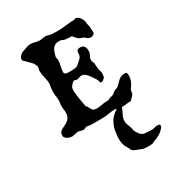

<svg xmlns="http://www.w3.org/2000/svg" viewBox="-159 -539 777 847"><g transform="rotate(-30 229.0 -115.5)"><path d="M43.5 -21Q43.5 -31.2 48.3 -37.4Q53.2 -43.5 60.3 -47.4Q67.4 -51.3 75.7 -54.9Q84 -58.6 91.1 -64Q98.1 -69.3 103 -78.1Q107.9 -86.9 107.9 -101.6Q107.9 -105.5 107.9 -109.1Q107.9 -112.8 106.9 -116.7Q105.5 -125.5 105.5 -135.3Q105.5 -143.1 106.9 -151.4Q107.9 -155.3 107.9 -158.4Q107.9 -161.6 107.9 -165.5Q107.9 -170.9 107.4 -175.3Q106.9 -179.7 106 -185.1Q105.5 -190.4 105 -196.3Q104.5 -202.1 104.5 -208Q104.5 -213.4 105 -218.5Q105.5 -223.6 106 -229Q106.9 -234.4 107.9 -239.5Q108.9 -244.6 108.9 -250Q108.9 -258.8 107.2 -267.8Q105.5 -276.9 103.5 -285.6Q101.6 -293 100.3 -301Q99.1 -309.1 99.1 -316.9Q99.1 -319.8 99.6 -322.5Q100.1 -325.2 101.1 -327.6Q102.5 -332.5 102.5 -337.9Q102.5 -338.4 102.3 -338.6Q102.1 -338.9 102.1 -339.8V-341.3Q101.6 -342.8 100.3 -345.5Q99.1 -348.1 97.7 -350.8Q96.2 -353.5 95 -356Q93.8 -358.4 93.3 -358.9Q91.3 -360.8 86.4 -366Q81.5 -371.1 76.2 -376.7Q70.8 -382.3 65.7 -387.2Q60.5 -392.1 58.6 -393.6Q58.1 -394.5 56.9 -396.5Q55.7 -398.4 55.7 -399.4Q55.7 -409.2 63 -417.5Q70.3 -425.8 78.1 -428.2Q81.5 -429.7 87.2 -431.6Q92.8 -433.6 98.4 -435.3Q104 -437 108.4 -438.5Q112.8 -439.9 113.8 -439.9Q114.7 -439.9 118.7 -440.4Q122.6 -440.9 124.5 -440.9Q131.3 -440.9 137.5 -439.5Q143.6 -438 149.9 -436.5Q153.8 -436 158.2 -435.1Q162.6 -434.1 167 -434.1Q171.4 -434.1 174.8 -434.6Q178.2 -435.1 182.1 -436Q185.5 -436.5 189 -437Q192.4 -437.5 196.3 -437.5Q205.6 -437.5 213.4 -434.6Q221.2 -431.6 229.5 -431.6Q230 -431.6 232.9 -431.4Q235.8 -431.2 239.5 -431.2Q243.2 -431.2 246.8 -430.9Q250.5 -430.7 252.9 -430.7Q276.4 -430.7 299.6 -433.6Q322.8 -436.5 346.2 -437.5Q348.6 -439.5 350.3 -439.7Q352.1 -439.9 355.5 -439.9Q368.2 -434.6 374.5 -425.8Q380.9 -417 383.8 -405.3Q383.8 -404.3 384 -401.4Q384.3 -398.4 384.8 -395Q385.3 -391.6 385.7 -388.7Q386.2 -385.7 386.7 -385.3Q386.7 -384.8 387.2 -383.5Q387.7 -382.3 388.2 -378.2Q388.7 -374 389.2 -366.7Q389.6 -359.4 390.1 -347.2Q390.1 -340.8 383.5 -336.9Q377 -333 371.6 -333Q366.2 -333 362.8 -334Q359.4 -335 356.4 -336.9Q353.5 -338.9 350.6 -341.6Q347.7 -344.2 343.3 -347.2Q342.8 -347.2 340.6 -348.4Q338.4 -349.6 337.4 -350.6Q336.9 -350.6 333 -351.3Q329.1 -352.1 328.1 -353Q318.4 -356.9 312.7 -364Q307.1 -371.1 299.3 -379.4Q296.9 -379.4 291.7 -379.6Q286.6 -379.9 280.5 -380.4Q274.4 -380.9 269 -381.3Q263.7 -381.8 261.7 -382.8Q260.7 -382.8 255.9 -385.3Q251 -387.7 249.5 -387.7Q249 -388.7 243.9 -388.7Q238.8 -388.7 236.3 -388.7Q226.6 -388.7 219.7 -385.3Q212.9 -381.8 208 -376Q203.1 -370.1 200 -362.5Q196.8 -355 194.8 -347.2Q194.8 -346.2 193.6 -341.3Q192.4 -336.4 191.4 -334.5Q191.4 -333.5 192.1 -331.8Q192.9 -330.1 194.8 -320.8Q194.8 -305.7 190.7 -290.8Q186.5 -275.9 186.5 -260.3Q186.5 -255.9 189.5 -253.4Q192.4 -251 196.5 -250Q200.7 -249 205.3 -248.8Q210 -248.5 213.4 -248.5H224.6Q227.1 -248.5 231.2 -249Q235.4 -249.5 239.3 -250Q243.2 -250.5 246.3 -251Q249.5 -251.5 249.5 -252Q250 -252 252.4 -253.7Q254.9 -255.4 257.6 -257.6Q260.3 -259.8 263.2 -262.2Q266.1 -264.6 267.6 -266.1Q269 -267.6 271.2 -269.5Q273.4 -271.5 275.6 -273.7Q277.8 -275.9 279.5 -277.8Q281.2 -279.8 281.7 -280.3Q286.1 -286.1 286.4 -293Q286.6 -299.8 287.4 -305.4Q288.1 -311 291.5 -314.7Q294.9 -318.4 305.7 -318.4Q319.8 -318.4 325.7 -309.6Q331.5 -300.8 331.5 -287.1Q331.5 -278.8 329.6 -273.9Q327.6 -269 325.4 -265.1Q323.2 -261.2 321.5 -256.8Q319.8 -252.4 319.8 -245.6Q319.8 -239.3 322.3 -235.1Q324.7 -231 325.7 -225.6L328.1 -193.4Q328.6 -192.9 329.3 -190.4Q330.1 -188 331.1 -184.8Q332 -181.6 333 -178.5Q334 -175.3 334 -173.3Q333.5 -170.9 333.3 -167.5Q333 -164.1 332.5 -160.6Q332 -156.7 331.5 -152.8Q331.1 -151.4 329.1 -149.2Q327.1 -147 324.5 -144.8Q321.8 -142.6 318.8 -140.6Q315.9 -138.7 314 -138.7Q312 -138.7 309.1 -138.9Q306.2 -139.2 305.7 -141.1Q304.7 -142.1 303.7 -147Q302.7 -151.9 302.7 -152.8Q300.3 -157.2 296.4 -163.6Q292.5 -169.9 287.6 -177Q282.7 -184.1 276.9 -190.9Q271 -197.8 265.1 -202.6Q259.8 -206.5 253.7 -207.3Q247.6 -208 243.7 -208L224.6 -201.7Q223.6 -201.7 220 -203.1Q216.3 -204.6 214.8 -204.6H212.9Q211.9 -204.6 211.4 -204.8Q210.9 -205.1 210 -205.1Q207.5 -205.1 203.6 -202.1Q199.7 -199.2 196 -195.1Q192.4 -190.9 189.5 -186.5Q186.5 -182.1 186.5 -179.2Q186.5 -178.2 186 -173.1Q185.5 -168 185.5 -164.6Q185.5 -163.6 185.5 -161.6Q185.5 -159.7 186 -157.7Q186 -155.8 186.5 -152.8Q186.5 -148.9 188 -138.9Q189.5 -128.9 191.4 -117.9Q193.4 -106.9 195.1 -96.9Q196.8 -86.9 197.3 -83Q204.1 -75.7 207 -69.6Q210 -63.5 212.6 -58.6Q215.3 -53.7 220.5 -51Q225.6 -48.3 236.8 -48.3Q249 -48.3 261 -50.8Q272.9 -53.2 285.2 -54.2H296.9Q297.9 -54.2 302.5 -56.6Q307.1 -59.1 308.1 -60.1L319.8 -62.5Q321.8 -63.5 325 -64.2Q328.1 -64.9 328.1 -65.9Q329.6 -66.9 335.4 -71.5Q341.3 -76.2 343.3 -76.7Q348.1 -80.6 353.5 -81.3Q358.9 -82 362.8 -85.9Q368.7 -90.8 374.3 -96.9Q379.9 -103 385.7 -108.4Q391.6 -113.8 398.7 -117.2Q405.8 -120.6 414.6 -120.6H424.8Q428.7 -118.2 429.7 -113.8Q430.7 -109.4 430.7 -105Q430.7 -82.5 418.5 -62.5Q418.5 -62 416.7 -59.6Q415 -57.1 412.8 -54.2Q410.6 -51.3 408.9 -48.6Q407.2 -45.9 406.7 -44.9Q406.2 -44.4 405.8 -42Q405.3 -39.6 405 -36.6Q404.8 -33.7 404.3 -31Q403.8 -28.3 403.3 -27.8Q403.3 -26.9 402.6 -24.9Q401.9 -22.9 400.9 -22Q399.9 -20.5 397.2 -17.6Q394.5 -14.6 391.1 -11.5Q387.7 -8.3 384.8 -5.4Q381.8 -2.4 380.9 -1.5H376.5Q367.7 -1.5 358.9 0Q348.6 1.5 338.4 1.5H334.5Q328.6 17.1 320.8 32Q313 46.9 313 63.5Q313 71.8 317.1 81.5Q321.3 91.3 323.7 100.1Q325.7 105.5 326.4 111.6Q327.1 117.7 330.1 123Q333.5 128.9 336.9 133.3Q340.3 137.7 343.3 143.1L351.1 147.5Q354.5 150.9 358.2 151.6Q361.8 152.3 367.2 152.8L398.9 154.8Q407.7 154.8 413.1 152.3Q418.5 149.9 425.8 149.9H432.6Q441.9 149.9 441.9 158.7Q441.9 162.6 438.5 167Q427.7 180.7 413.3 189.5Q398.9 198.2 382.8 203.1L370.6 209Q365.2 210 358.6 210.2Q352.1 210.4 346.2 210.4Q341.8 210.4 334 209.5Q326.2 208.5 320.3 207.5L313 204.1Q306.2 202.1 300 199.2Q293.9 196.3 287.1 193.8L278.8 189.5L272.9 181.2Q271 175.3 268.1 170.2Q265.1 165 261.7 159.7Q256.3 150.4 254.2 139.2Q252 127.9 252 116.2Q252 110.8 252.9 103Q253.9 95.2 254.9 89.4L256.3 75.2L260.7 58.6L267.6 43Q274.4 27.8 285.9 16.4Q297.4 4.9 311.5 -3.4Q305.7 -4.9 299.3 -4.9Q296.9 -4.9 291.5 -4.6Q286.1 -4.4 285.2 -4.4L262.2 -1Q251.5 1 240.2 1.2Q229 1.5 217.8 1.5H182.1Q174.3 1.5 168.5 0Q162.6 -1.5 155.8 -1.5Q150.9 -1.5 146.2 1.5Q141.6 4.4 137.2 4.4L110.4 -1.5Q109.9 -1.5 106.4 -0.7Q103 0 98.6 1Q94.2 2 89.4 2.9Q84.5 3.9 81.5 4.4Q75.7 4.4 69.1 2.9Q62.5 1.5 56.9 -1.7Q51.3 -4.9 47.4 -9.5Q43.5 -14.2 43.5 -21Z"/></g></svg>

Font: IM FELL English SC
Style: Regular
Weight: 400
Designer: Igino Marini
Foundry: Igino Marini
Version: 3.00